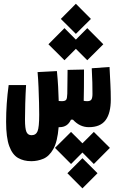

<svg xmlns="http://www.w3.org/2000/svg" viewBox="-20 -676 626 1028"><path d="M147.5 187Q106.9 187 76.7 169.7Q46.4 152.3 29.5 106.4Q12.7 60.5 12.7 -23.9Q12.7 -120.6 26.4 -220.7H119.6Q116.7 -173.3 115.2 -121.6Q113.8 -69.8 113.8 -36.1Q113.8 12.7 121.6 30.3Q129.4 47.9 148.9 47.9Q172.4 47.9 181.2 26.4Q189.9 4.9 189.9 -61.5Q189.9 -87.4 189 -126.2Q188 -165 186.3 -208Q184.6 -251 181.2 -290L284.7 -295.4Q289.1 -252 291.3 -211.2Q293.5 -170.4 294.4 -135.3Q304.2 -134.3 310.5 -134.3Q329.1 -134.3 334.5 -142.1Q339.8 -149.9 340.3 -174.8Q340.8 -206.5 341.1 -238.3Q341.3 -270 341.8 -301.8L429.7 -303.7Q429.7 -297.4 429.7 -291Q429.7 -284.7 429.7 -278.3Q429.7 -242.2 429.4 -205.6Q429.2 -168.9 428.2 -136.2Q437.5 -134.3 446.8 -134.3Q463.9 -134.3 469.5 -143.3Q475.1 -152.3 475.1 -173.3Q475.1 -200.7 474.4 -234.1Q473.6 -267.6 471.2 -310.5L566.4 -317.4Q568.8 -268.1 571 -226.8Q573.2 -185.5 573.2 -143.6Q573.2 -69.8 545.2 -32.5Q517.1 4.9 455.6 4.9Q407.2 4.9 370.6 -35.2H359.9Q341.8 4.9 298.8 4.9Q296.4 4.9 293.9 4.9Q287.6 83 265.4 122.1Q243.2 161.1 211.9 174.1Q180.7 187 147.5 187ZM447.3 -353.5 386.2 -414.6 325.2 -353.5 239.3 -439 325.2 -525.4 386.2 -463.9 447.3 -525.4 533.2 -439ZM386.2 -494.6 305.7 -574.7 386.2 -655.8 466.8 -574.7ZM482.4 30.3 568.4 115.7 482.4 202.1 421.4 140.6 360.4 202.1 274.4 115.7 360.4 30.3 421.4 91.3ZM421.4 170.9 502 251.5 421.4 332.5 340.8 251.5Z"/></svg>

Font: Cascadia Mono
Style: Bold
Weight: 700
Monospace: yes
Designer: Aaron Bell
Foundry: Saja Typeworks
Version: Version 2404.023; ttfautohint (v1.8.4)